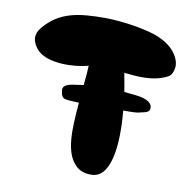

<svg xmlns="http://www.w3.org/2000/svg" viewBox="-80 -801 890 884"><g transform="rotate(10 364.5 -359.0)"><path d="M687.5 -600.6C672.9 -628.9 645.5 -654.3 603.5 -673.8C568.4 -690.4 530.3 -697.3 492.2 -705.1C447.3 -712.9 389.6 -719.7 344.7 -719.7C223.6 -719.7 129.9 -710.9 56.6 -621.1C43.9 -605.5 39.1 -589.8 39.1 -577.1V-570.3C42 -549.8 53.7 -528.3 73.2 -511.7C121.1 -470.7 234.4 -469.7 304.7 -490.2C303.7 -463.9 301.8 -438.5 298.8 -412.1C298.8 -407.2 297.9 -402.3 297.9 -398.4L277.3 -395.5C235.4 -389.6 203.1 -386.7 203.1 -359.4C203.1 -357.4 203.1 -355.5 204.1 -352.5C205.1 -335 211.9 -324.2 222.7 -320.3C231.4 -317.4 256.8 -315.4 290 -314.5C278.3 -182.6 275.4 -82 326.2 -28.3C344.7 -7.8 369.1 2 399.4 2C400.4 2 400.4 2 400.4 2H401.4C493.2 4.9 512.7 -147.5 497.1 -314.5H521.5C550.8 -314.5 565.4 -316.4 568.4 -317.4C580.1 -321.3 594.7 -322.3 605.5 -327.1C614.3 -331.1 619.1 -337.9 619.1 -347.7V-349.6C618.2 -360.4 613.3 -367.2 606.4 -373C606.4 -373 606.4 -373 606.4 -374H605.5C590.8 -384.8 570.3 -390.6 543.9 -393.6L487.3 -399.4C482.4 -428.7 477.5 -458 471.7 -486.3C530.3 -480.5 605.5 -470.7 672.9 -504.9C689.5 -513.7 695.3 -530.3 698.2 -546.9C699.2 -550.8 699.2 -554.7 699.2 -558.6C699.2 -571.3 695.3 -585.9 687.5 -600.6Z"/></g></svg>

Font: Day Care
Style: Regular
Weight: 400
Designer: Noponies
Version: Version 1.000;PS 001.000;hotconv 1.0.88;makeotf.lib2.5.64775